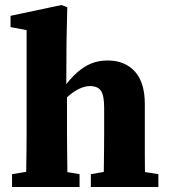

<svg xmlns="http://www.w3.org/2000/svg" viewBox="-20 -745 672 765"><path d="M28 0V-51L124 -67H202L297 -51V0ZM84 0Q84 -25 84.5 -62.5Q85 -100 85.5 -140Q86 -180 86 -212V-625L22 -637V-682L225 -725L248 -716L245 -577L244 -382L247 -371V-212Q247 -180 247.5 -140Q248 -100 248.5 -62.5Q249 -25 250 0ZM342 0V-51L434 -67H511L611 -51V0ZM393 0Q393 -25 393.5 -62Q394 -99 394.5 -139Q395 -179 395 -212V-316Q395 -364 382.5 -383Q370 -402 338 -402Q320 -402 299.5 -393Q279 -384 258 -367Q237 -350 216 -327L207 -392H231Q259 -431 286.5 -455.5Q314 -480 343.5 -492Q373 -504 409 -504Q477 -504 517 -460.5Q557 -417 557 -331V-212Q557 -179 557 -139Q557 -99 557.5 -62Q558 -25 559 0Z"/></svg>

Font: Source Serif 4 18pt
Style: Bold
Weight: 700
Designer: Frank Grießhammer
Foundry: Adobe Systems Incorporated
Version: Version 4.004;hotconv 1.0.116;makeotfexe 2.5.65601